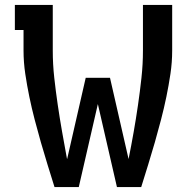

<svg xmlns="http://www.w3.org/2000/svg" viewBox="-20 -755 790 775"><path d="M200 0Q186 -45 172 -90Q158 -135 145 -180.5Q132 -226 120 -272Q108 -318 98.5 -364Q89 -410 82 -457Q75 -504 75 -551V-634H40V-735H193V-551Q193 -496 199 -441.5Q205 -387 213 -332.5Q221 -278 230.5 -224Q240 -170 250 -116L251 -113L326 -441H424L499 -113Q510 -168 519.5 -222Q529 -276 537 -331Q545 -386 551 -441Q557 -496 557 -551V-735H675V-551Q675 -504 668 -457Q661 -410 651.5 -364Q642 -318 630 -272Q618 -226 605 -180.5Q592 -135 578 -90Q564 -45 550 0H452L375 -335L298 0Z"/></svg>

Font: Iosevka Book
Style: Bold
Weight: 700
Designer: Belleve Invis
Foundry: Belleve Invis
Version: Version 28.0.7; ttfautohint (v1.8.3)